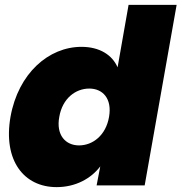

<svg xmlns="http://www.w3.org/2000/svg" viewBox="-20 -760 744 787"><path d="M23 -281C-8 -102 78 7 212 7C290 7 353 -28 391 -78L376 0H573L704 -740H507L462 -484C440 -535 388 -568 314 -568C180 -568 55 -460 23 -281ZM427 -281C414 -205 360 -164 304 -164C249 -164 209 -206 223 -281C236 -357 290 -397 346 -397C401 -397 440 -356 427 -281Z"/></svg>

Font: SVN-Poppins ExtraBold
Style: Italic
Weight: 800
Italic angle: -10°
Designer: Ninad Kale (Devanagari), Jonny Pinhorn (Latin)
Foundry: Indian Type Foundry
Version: Version 3.002 2017